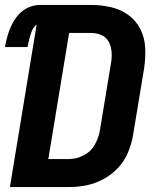

<svg xmlns="http://www.w3.org/2000/svg" viewBox="-35 -755 631 775"><path d="M5 0H244Q279 0 314 -7Q349 -14 382.5 -32Q416 -50 442 -78Q468 -106 482 -140Q496 -174 502 -209L547 -481Q553 -522 551 -562.5Q549 -603 531.5 -637.5Q514 -672 483 -694.5Q452 -717 413 -726Q374 -735 333 -735H126Q103 -735 80 -725Q57 -715 40.5 -696.5Q24 -678 13 -656Q2 -634 -4.5 -611Q-11 -588 -15 -565H76Q79 -581 83 -596.5Q87 -612 93 -628.5Q99 -645 113 -656ZM160 -113 244 -622H333Q356 -622 375.5 -613Q395 -604 404.5 -585Q414 -566 415.5 -544Q417 -522 413 -500L368 -227Q363 -198 347 -170Q331 -142 302 -127.5Q273 -113 243 -113Z"/></svg>

Font: Iosevka Sparkle Extrabold
Style: Italic
Weight: 800
Italic angle: -9°
Designer: Belleve Invis
Foundry: Belleve Invis
Version: Version 4.5.0; ttfautohint (v1.8.3)